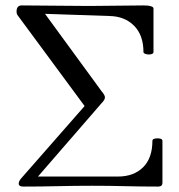

<svg xmlns="http://www.w3.org/2000/svg" viewBox="-20 -685 659 708"><path d="M66 3Q49 3 49 -8Q49 -16 57 -26L292 -294L44 -630Q41 -635 41 -642Q41 -665 60 -665Q122 -665 184.5 -664Q247 -663 309 -663Q359 -663 409.5 -664Q460 -665 510 -665Q527 -665 536.5 -662Q546 -659 546 -654V-493Q546 -487 537 -485Q528 -483 518.5 -485.5Q509 -488 509 -493Q509 -555 474.5 -590Q440 -625 383 -626L146 -634L355 -348Q361 -341 364 -335.5Q367 -330 367 -326Q367 -322 364 -316.5Q361 -311 355 -305L120 -34H415Q473 -34 507.5 -68Q542 -102 542 -166Q542 -172 551.5 -174Q561 -176 570 -174Q579 -172 579 -166V-11Q579 3 563 3Q502 3 441.5 1.5Q381 0 320 0Q256 0 193 1.5Q130 3 66 3Z"/></svg>

Font: Junicode VF
Style: Regular
Weight: 400
Designer: Peter S. Baker
Version: Version 2.213